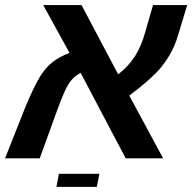

<svg xmlns="http://www.w3.org/2000/svg" viewBox="-38 -626 760 759"><path d="M183.1 -176.8 119.1 0H-18.1L62 -202.1Q79.1 -243.2 93.5 -273.2Q107.9 -303.2 121.6 -325.7Q145 -361.8 171.4 -381.8Q197.8 -401.9 236.8 -417L132.8 -606H284.2L429.2 -332Q470.7 -364.7 495.6 -403.8Q520.5 -442.9 536.1 -499L566.9 -606H702.1L667 -490.2Q653.8 -444.3 630.9 -405.8Q616.2 -380.9 597.7 -358.6Q579.1 -336.4 550 -310.3Q521 -284.2 473.1 -248L606.9 0H459L280.8 -337.9Q257.3 -325.2 244.6 -309.6Q231 -293.5 217 -263.2Q203.1 -232.9 183.1 -176.8ZM355 61 344.7 112.8H185.1L194.8 61Z"/></svg>

Font: Arimo
Style: Bold Italic
Weight: 700
Italic angle: -12°
Designer: Steve Matteson
Foundry: Monotype Imaging Inc.
Version: Version 1.33